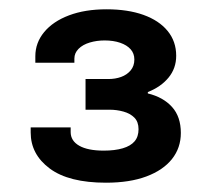

<svg xmlns="http://www.w3.org/2000/svg" viewBox="-20 -821 449 413"><path d="M208 -428Q128 -428 87 -458.5Q46 -489 46 -536V-547H132V-537Q132 -518 150.5 -507.5Q169 -497 203 -497Q227 -497 244 -502Q261 -507 269.5 -517Q278 -527 278 -543Q278 -559 269 -568Q260 -577 245.5 -581Q231 -585 216 -585H164V-651H213Q228 -651 240.5 -655.5Q253 -660 261 -669.5Q269 -679 269 -693Q269 -706 261 -715Q253 -724 238.5 -729Q224 -734 205 -734Q188 -734 173 -729.5Q158 -725 149 -716Q140 -707 140 -695V-686H56V-700Q56 -729 75 -752Q94 -775 128.5 -788Q163 -801 209 -801Q255 -801 288.5 -789Q322 -777 340.5 -754.5Q359 -732 359 -701Q359 -674 342.5 -654Q326 -634 298 -623V-620Q331 -612 350 -591Q369 -570 369 -535Q369 -503 350 -479Q331 -455 295 -441.5Q259 -428 208 -428Z"/></svg>

Font: Archivo SemiExpanded
Style: Bold
Weight: 700
Width: 6
Designer: Hector Gatti
Foundry: Omnibus-Type
Version: Version 2.001